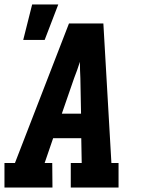

<svg xmlns="http://www.w3.org/2000/svg" viewBox="-21 -840 641 860"><path d="M214 0H-1V-110H46L288 -735H442L478 -110H510V0H296V-110H345L343 -221H217L179 -110H213ZM342 -331 339 -490Q338 -508 337.5 -526Q337 -544 337 -563Q331 -544 324.5 -526Q318 -508 311 -490L256 -331ZM83 -661 123 -820H240L179 -661Z"/></svg>

Font: Iosevka HT Extrabold Extended
Style: Italic
Weight: 800
Width: 7
Italic angle: -9°
Monospace: yes
Designer: Belleve Invis
Foundry: Belleve Invis
Version: Version 32.3.0; ttfautohint (v1.8.4)